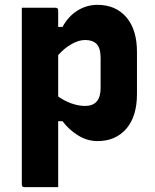

<svg xmlns="http://www.w3.org/2000/svg" viewBox="-20 -572 640 792"><path d="M70 -540H209Q220 -540 220 -529V-461H238Q261 -504 299 -528Q337 -552 382 -552Q457 -552 501 -501Q545 -450 545 -358V-184Q545 -92 501 -41Q457 10 382 10Q340 10 302 -13.5Q264 -37 238 -72H220V200H81Q70 200 70 189ZM331 -407Q305 -407 275 -390Q245 -373 220 -345V-174Q245 -156 274.5 -145.5Q304 -135 331 -135Q395 -135 395 -209V-333Q395 -374 378 -391Q362 -407 331 -407Z"/></svg>

Font: Recursive Mn Lnr St XBd
Style: Regular
Weight: 800
Monospace: yes
Version: Version 1.079;hotconv 1.0.112;makeotfexe 2.5.65598; ttfautoh